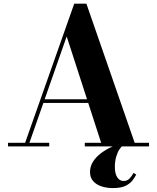

<svg xmlns="http://www.w3.org/2000/svg" viewBox="-20 -784 840 1028"><path d="M204 -233V-252.5H511.5V-233ZM442.5 -764.5 701 -19.5H778V0H434V-19.5H521.5L337 -589L137.5 -19.5H243.5V0H23V-19.5H114.5L377.5 -764.5ZM585 223Q552 223 524 214Q496 205 479 186Q462 167 462 137Q462 107 477.8 82Q493.5 57 519.5 37.2Q545.5 17.5 576 3.2Q606.5 -11 635 -19.5L640.5 -7Q630.5 -1 619.8 15.2Q609 31.5 602 55.8Q595 80 595 110Q595 146 607.8 165.5Q620.5 185 641.5 185Q661 185 673 172.5Q685 160 695 142L709.5 150.5Q702.5 164.5 689.8 181.5Q677 198.5 652.5 210.8Q628 223 585 223Z"/></svg>

Font: Bodoni Moda 11pt
Style: Bold
Weight: 700
Designer: Owen Earl
Foundry: indestructible type
Version: Version 2.004